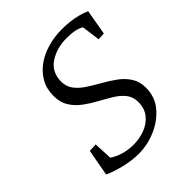

<svg xmlns="http://www.w3.org/2000/svg" viewBox="-171 -685 797 797"><g transform="rotate(-45 227.5 -287.0)"><path d="M183.6 8.8Q144.5 8.8 101.6 -1.5Q58.6 -11.7 26.4 -26.4L47.9 -143.6L84 -145.5L87.9 -63.5Q110.4 -48.8 137.2 -41Q164.1 -33.2 194.3 -33.2Q230.5 -33.2 262.2 -45.4Q293.9 -57.6 314 -82.5Q334 -107.4 334 -144.5Q334 -174.8 317.4 -195.8Q300.8 -216.8 274.4 -232.9Q248 -249 218.3 -265.1Q188.5 -281.2 162.1 -300.8Q135.7 -320.3 119.1 -347.2Q102.5 -374 102.5 -412.1Q102.5 -453.1 120.6 -484.9Q138.7 -516.6 169.4 -538.6Q200.2 -560.5 239.7 -571.8Q279.3 -583 322.3 -583Q349.6 -583 372.6 -580.1Q395.5 -577.1 415.5 -571.8Q435.5 -566.4 453.1 -558.6L433.6 -447.3L401.4 -445.3L390.6 -526.4Q366.2 -543 310.5 -543Q252 -543 209.5 -514.6Q167 -486.3 167 -430.7Q167 -401.4 183.6 -379.9Q200.2 -358.4 226.6 -341.3Q252.9 -324.2 282.7 -307.6Q312.5 -291 338.9 -271.5Q365.2 -252 381.8 -226.1Q398.4 -200.2 398.4 -164.1Q398.4 -110.4 365.7 -71.8Q333 -33.2 283.7 -12.2Q234.4 8.8 183.6 8.8Z"/></g></svg>

Font: Crimson Pro ExtraLight
Style: Italic
Weight: 250
Italic angle: -12°
Designer: Jacques Le Bailly
Foundry: Baron von Fonthausen
Version: Version 1.003